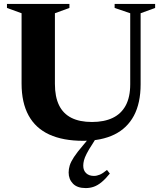

<svg xmlns="http://www.w3.org/2000/svg" viewBox="-20 -705 827 979"><path d="M644 -275.5V-637.5L564.5 -664.5V-685H771V-664.5L697 -637.5V-275Q697 -179.5 662.8 -115.2Q628.5 -51 563 -19Q497.5 13 404 13Q301.5 13 231.5 -19Q161.5 -51 125.8 -116.2Q90 -181.5 90 -279V-637.5L15.5 -664.5V-685H334V-664.5L260 -637.5V-277.5Q260 -211.5 281 -168.5Q302 -125.5 344 -104.2Q386 -83 449 -83Q511 -83 554.5 -103.8Q598 -124.5 621 -167.2Q644 -210 644 -275.5ZM451.5 29Q432 58.5 421.8 78.8Q411.5 99 408 113.2Q404.5 127.5 404.5 140Q404.5 164 419.2 178Q434 192 459 192Q473.5 192 489 185.5Q504.5 179 525.5 161.5L540 180Q517.5 208 497.5 224.2Q477.5 240.5 458.2 247.2Q439 254 417 254Q373.5 254 351.8 231.2Q330 208.5 330 174.5Q330 157 335.5 138.8Q341 120.5 357 96Q373 71.5 403.5 36L459 -30.5H488.5Z"/></svg>

Font: Newsreader 36pt
Style: Bold
Weight: 700
Designer: Hugues Gentile
Foundry: Production Type
Version: Version 1.003